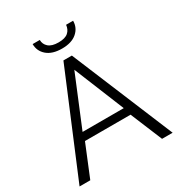

<svg xmlns="http://www.w3.org/2000/svg" viewBox="-204 -1026 1085 1163"><g transform="rotate(-30 338.0 -444.5)"><path d="M309 -710H368L663 0H589L497 -222H178L87 0H12ZM481 -277 338 -628 193 -277ZM339 -776Q271 -776 234 -808Q197 -840 197 -889H247Q247 -859 269.5 -839Q292 -819 339 -819Q385 -819 406.5 -838Q428 -857 431 -889H480Q480 -840 443 -808Q406 -776 339 -776Z"/></g></svg>

Font: Raleway
Style: Regular
Weight: 400
Designer: Matt McInerney, Pablo Impallari, Rodrigo Fuenzalida
Foundry: Matt McInerney, Pablo Impallari, Rodrigo Fuenzalida
Version: Version 4.101;RELEASE